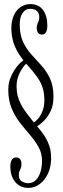

<svg xmlns="http://www.w3.org/2000/svg" viewBox="-20 -730 308 939"><path d="M118.5 189Q92 189 72 175.8Q52 162.5 41.2 139Q30.5 115.5 30.5 84Q30.5 64 37.5 52Q44.5 40 59 40Q72.5 40 78.8 49.2Q85 58.5 85 73Q85 84.5 81.8 92.2Q78.5 100 75.2 107.2Q72 114.5 72 125Q72 149.5 87.8 157.8Q103.5 166 117.5 166Q140 166 155.2 150.8Q170.5 135.5 178 110.5Q185.5 85.5 185.5 56.5Q185.5 20 169 -10Q152.5 -40 127.8 -68.8Q103 -97.5 78.2 -129Q53.5 -160.5 37 -199.8Q20.5 -239 20.5 -290.5Q20.5 -318 28.2 -341.2Q36 -364.5 47.8 -383.2Q59.5 -402 72 -415.2Q84.5 -428.5 94.5 -435Q74.5 -460 61.5 -485Q48.5 -510 42 -536.5Q35.5 -563 35.5 -592Q35.5 -628 47.5 -654.5Q59.5 -681 80.8 -695.5Q102 -710 128.5 -710Q169 -710 190.2 -681.2Q211.5 -652.5 211.5 -605Q211.5 -585 205.5 -573Q199.5 -561 185.5 -561Q172 -561 165.8 -570.2Q159.5 -579.5 159.5 -594Q159.5 -605 162.8 -612.5Q166 -620 169 -627.5Q172 -635 172 -645.5Q172 -663 164.8 -671.8Q157.5 -680.5 147.5 -683.8Q137.5 -687 128.5 -687Q104 -687 90.2 -666.2Q76.5 -645.5 76.5 -610.5Q76.5 -559 93.2 -524.2Q110 -489.5 134.5 -462.5Q159 -435.5 183.5 -408.5Q208 -381.5 224.8 -345.5Q241.5 -309.5 241.5 -256Q241.5 -217.5 228.8 -189.2Q216 -161 197.5 -142Q179 -123 161.5 -112.5Q180.5 -90.5 196 -67.5Q211.5 -44.5 220.8 -17.5Q230 9.5 230 43.5Q230 85.5 214.8 118.5Q199.5 151.5 174.2 170.2Q149 189 118.5 189ZM145.5 -131Q169 -146.5 183 -175.5Q197 -204.5 197 -238Q197 -273.5 188.8 -300.2Q180.5 -327 161 -354.5Q141.5 -382 108 -418.5Q88 -399 74.5 -369.5Q61 -340 61 -309.5Q61 -283 66.5 -261.2Q72 -239.5 82.5 -219.5Q93 -199.5 109 -178.2Q125 -157 145.5 -131Z"/></svg>

Font: Imbue 48pt Light
Style: Regular
Weight: 300
Designer: Tyler Finck
Foundry: Etcetera Type Company
Version: Version 1.102